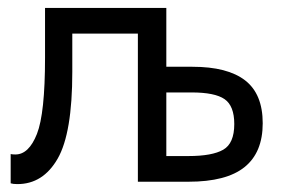

<svg xmlns="http://www.w3.org/2000/svg" viewBox="-20 -460 711 486"><path d="M7 4V-70Q12 -69 19 -69Q53 -69 73.5 -121Q94 -173 94 -314V-440H401V-291H467Q556 -291 600.5 -256.5Q645 -222 645 -148Q645 -74 599 -37Q553 0 457 0H329V-375H163V-278Q163 -123 126 -58.5Q89 6 24 6Q13 6 7 4ZM457 -65Q517 -65 545 -81Q573 -97 573 -146Q573 -192 548.5 -209Q524 -226 465 -226H401V-65Z"/></svg>

Font: Tilda Sans
Style: Regular
Weight: 400
Designer: ParaType Ltd
Foundry: ParaType Ltd
Version: Version 1.002W